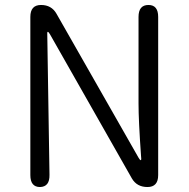

<svg xmlns="http://www.w3.org/2000/svg" viewBox="-20 -752 758 772"><path d="M141 0Q102 0 102 -48V-684Q102 -732 145 -732Q187 -732 207 -697L537 -118Q543 -108 545.5 -108Q548 -108 548 -113L547 -126Q537 -267 537 -336V-684Q537 -732 577 -732Q616 -732 616 -684V-48Q616 0 573 0Q530 0 510 -35L181 -614Q175 -624 172.5 -624Q170 -624 170 -619L179 -49Q180 -1 141 0Z"/></svg>

Font: Resource Han Rounded JP Normal
Style: Regular
Weight: 350
Designer: Cyano Hao (round all glyphs); Ryoko NISHIZUKA 西塚涼子 (kana, bopomofo & ideographs); Paul D. Hunt (Latin, Greek & Cyrillic)
Foundry: Cyano Hao
Version: 0.990